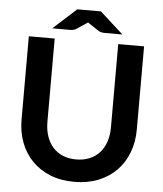

<svg xmlns="http://www.w3.org/2000/svg" viewBox="-59 -936 846 995"><g transform="rotate(5 364.0 -438.0)"><path d="M364 -108.5Q403 -108.5 433.8 -121.5Q464.5 -134.5 485.8 -158Q507 -181.5 518.2 -215Q529.5 -248.5 529.5 -290V-723H664V-290Q664 -225.5 643.2 -170.8Q622.5 -116 583.5 -76.2Q544.5 -36.5 489 -14.2Q433.5 8 364 8Q294.5 8 239 -14.2Q183.5 -36.5 144.8 -76.2Q106 -116 85.2 -170.8Q64.5 -225.5 64.5 -290V-723H199V-290.5Q199 -249 210.2 -215.5Q221.5 -182 242.5 -158.2Q263.5 -134.5 294.2 -121.5Q325 -108.5 364 -108.5ZM546.5 -774.5H453Q445.5 -774.5 436.5 -776.5Q427.5 -778.5 422 -782.5L371.5 -816Q369.5 -817 367.8 -818.5Q366 -820 364 -821.5Q361 -818.5 356.5 -816L306 -782.5Q300.5 -778.5 291.5 -776.5Q282.5 -774.5 275 -774.5H181.5L302.5 -884H425.5Z"/></g></svg>

Font: Lato TR
Style: Bold
Weight: 700
Designer: Lukasz Dziedzic
Foundry: tyPoland Lukasz Dziedzic
Version: Version 1.104 2013